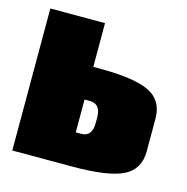

<svg xmlns="http://www.w3.org/2000/svg" viewBox="-83 -600 662 679"><g transform="rotate(15 247.5 -260.0)"><path d="M220.2 -120.1H240.2Q279.8 -120.1 279.8 -169.9V-189.9Q279.8 -240.2 240.2 -240.2H220.2ZM20 -520H220.2V-359.9H240.2Q371.6 -359.9 425.8 -333Q480 -306.2 480 -240.2V-120.1Q480 -54.2 425.8 -27.1Q371.6 0 240.2 0H20Z"/></g></svg>

Font: Mikodacs
Style: Regular
Weight: 400
Designer: gluk (gluksza@wp.pl)
Foundry: gluk (gluksza@wp.pl)
Version: Version 0.28